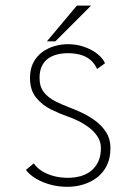

<svg xmlns="http://www.w3.org/2000/svg" viewBox="-20 -674 490 704"><path d="M227 11Q195 11 165.2 3Q135.5 -5 112 -19Q88.5 -33 75 -51L104 -75Q115.5 -58 134.8 -46.2Q154 -34.5 178 -28.2Q202 -22 228 -22Q253.5 -22 275.8 -28.2Q298 -34.5 314.5 -48Q331 -61.5 340.5 -82Q350 -102.5 350 -131Q350 -154 338.2 -172.5Q326.5 -191 307.5 -205.5Q288.5 -220 266.8 -230.8Q245 -241.5 225 -248Q198 -257.5 166.5 -273Q135 -288.5 112.5 -316Q90 -343.5 90 -388Q90 -422 102.8 -445.5Q115.5 -469 136 -483.8Q156.5 -498.5 181 -505.2Q205.5 -512 229 -512Q261 -512 289.2 -502Q317.5 -492 337.5 -476Q357.5 -460 365 -442L336 -421Q326 -443 309.8 -455.8Q293.5 -468.5 272.8 -473.8Q252 -479 229 -479Q208 -479 189.2 -474.2Q170.5 -469.5 156 -459Q141.5 -448.5 133.2 -431Q125 -413.5 125 -388Q125 -355 141.8 -334.8Q158.5 -314.5 183.5 -302.2Q208.5 -290 232 -281Q253.5 -273 279.8 -260.8Q306 -248.5 330 -230.8Q354 -213 369.5 -188.5Q385 -164 385 -131Q385 -94.5 371.8 -67.5Q358.5 -40.5 336 -23.2Q313.5 -6 285.2 2.5Q257 11 227 11ZM152 -522.5 262 -653.5H314L183 -522.5Z"/></svg>

Font: League Mono Thin Condensed
Style: Regular
Weight: 100
Width: 1
Designer: Tyler Finck
Foundry: The League of Moveable Type / Tyler Finck
Version: Version 2.300;RELEASE